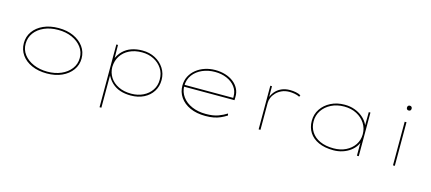

<svg xmlns="http://www.w3.org/2000/svg" viewBox="-64 -1361 5013 2232"><g transform="rotate(15 2442.0 -245.5)"><path d="M478 10Q374 10 295.5 -25Q217 -60 173.5 -121.5Q130 -183 130 -263Q130 -342 173.5 -403.5Q217 -465 295.5 -500.5Q374 -536 478 -536Q580 -536 658 -500.5Q736 -465 780.5 -403.5Q825 -342 825 -263Q825 -185 780.5 -123Q736 -61 658 -25.5Q580 10 478 10ZM478 -12Q570 -12 643 -43.5Q716 -75 759.5 -132Q803 -189 803 -263Q804 -335 761 -392Q718 -449 644.5 -481.5Q571 -514 478 -514Q383 -514 309.5 -481.5Q236 -449 194.5 -392.5Q153 -336 152 -263Q151 -189 194 -132.5Q237 -76 311.5 -44Q386 -12 478 -12Z M1173 230V-525H1193L1195 -342L1183 -341Q1210 -410 1254 -453Q1298 -496 1357 -516Q1416 -536 1486 -536Q1572 -536 1640 -500Q1708 -464 1748 -402Q1788 -340 1788 -262Q1788 -184 1749.5 -123.5Q1711 -63 1643 -29Q1575 5 1486 5Q1416 5 1358.5 -14Q1301 -33 1257 -74.5Q1213 -116 1183 -183H1195V230ZM1486 -17Q1566 -17 1629.5 -48Q1693 -79 1730 -134.5Q1767 -190 1766 -262Q1766 -337 1728.5 -393.5Q1691 -450 1628 -482Q1565 -514 1486 -514Q1400 -514 1335 -482Q1270 -450 1233.5 -393Q1197 -336 1195 -260Q1196 -191 1231.5 -136Q1267 -81 1332.5 -49Q1398 -17 1486 -17Z M2386 10Q2280 10 2201.5 -25.5Q2123 -61 2080.5 -123Q2038 -185 2038 -263Q2038 -325 2064 -375Q2090 -425 2135 -461Q2180 -497 2238.5 -516.5Q2297 -536 2363 -536Q2427 -536 2483 -519Q2539 -502 2581 -470Q2623 -438 2646.5 -393Q2670 -348 2668 -291L2667 -255H2050V-277H2656L2646 -270V-295Q2646 -361 2608 -410.5Q2570 -460 2506.5 -487Q2443 -514 2366 -514Q2284 -514 2214.5 -484Q2145 -454 2103 -398Q2061 -342 2060 -263Q2061 -191 2102.5 -134.5Q2144 -78 2217.5 -46Q2291 -14 2385 -14Q2475 -14 2533.5 -36Q2592 -58 2635 -86L2640 -63Q2602 -39 2565.5 -23Q2529 -7 2486.5 1.5Q2444 10 2386 10Z M3026 0V-525H3046L3047 -372L3036 -365Q3051 -418 3081.5 -456Q3112 -494 3157.5 -515Q3203 -536 3262 -536Q3299 -536 3333.5 -529Q3368 -522 3392 -508L3383 -488Q3358 -502 3323.5 -508Q3289 -514 3263 -514Q3210 -514 3170 -496Q3130 -478 3102.5 -449.5Q3075 -421 3061.5 -388.5Q3048 -356 3048 -326V0Z M3927 10Q3822 10 3748 -23.5Q3674 -57 3635.5 -117Q3597 -177 3597 -257Q3597 -336 3639 -399Q3681 -462 3754 -499Q3827 -536 3920 -536Q3985 -536 4039 -516.5Q4093 -497 4132.5 -465Q4172 -433 4195 -395Q4218 -357 4219 -321L4209 -320L4211 -525H4231V0H4209V-192L4223 -210Q4218 -163 4193 -123Q4168 -83 4127.5 -53Q4087 -23 4035.5 -6.5Q3984 10 3927 10ZM3923 -12Q4006 -12 4070.5 -44Q4135 -76 4172.5 -131.5Q4210 -187 4210 -259Q4210 -330 4173 -387.5Q4136 -445 4070.5 -479.5Q4005 -514 3921 -514Q3833 -514 3764.5 -479.5Q3696 -445 3657.5 -387Q3619 -329 3619 -257Q3619 -185 3655 -129.5Q3691 -74 3759 -43Q3827 -12 3923 -12Z M4643 0V-525H4665V0ZM4654 -663Q4640 -663 4633 -671Q4626 -679 4626 -692Q4626 -704 4633 -712.5Q4640 -721 4654 -721Q4667 -721 4674.5 -713Q4682 -705 4682 -692Q4682 -679 4675 -671Q4668 -663 4654 -663Z"/></g></svg>

Font: Lexend Zetta Thin
Style: Regular
Weight: 250
Version: Version 1.007